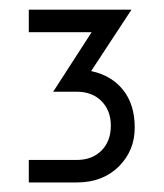

<svg xmlns="http://www.w3.org/2000/svg" viewBox="-20 -820 341 400"><path d="M140.1 -439.9H40V-486.8H140.1Q171.9 -486.8 191.4 -506.3Q210.9 -525.9 210.9 -558.1Q210.9 -589.8 191.4 -609.4Q171.9 -628.9 140.1 -628.9H90.8L170.9 -752.9H40V-799.8H253.9L169.9 -671.9Q211.9 -663.1 236.3 -632.8Q260.7 -602.5 260.7 -554.2Q260.7 -506.3 227.5 -473.1Q193.8 -439.9 140.1 -439.9Z"/></svg>

Font: Arcon-Regular
Style: Regular
Weight: 400
Designer: M. Zarth
Foundry: martin zarth - visuelle & digitale kommunikation
Version: Version 1.131;PS 001.131;hotconv 1.0.70;makeotf.lib2.5.58329